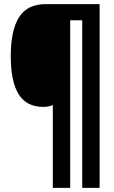

<svg xmlns="http://www.w3.org/2000/svg" viewBox="-20 -780 550 927"><path d="M461 127H377V-682H319V127H235V-273Q216 -264 188 -264Q108 -264 70 -325Q32 -386 32 -509Q32 -634 72 -697Q112 -760 200 -760H461Z"/></svg>

Font: Noto Sans Thai Looped UI Condensed Black
Style: Regular
Weight: 900
Width: 3
Designer: Cadson Demak Team
Foundry: Cadson Demak Co., Ltd.
Version: Version 1.000; ttfautohint (v1.8.4.7-5d5b)